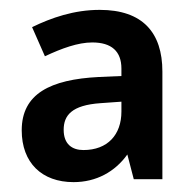

<svg xmlns="http://www.w3.org/2000/svg" viewBox="-20 -742 394 389"><path d="M182 -722C130 -722 84 -706 45 -687L71 -628C105 -644 138 -656 167 -656C206 -656 226 -638 226 -603V-588L180 -586C82 -581 24 -552 24 -478C24 -412 65 -373 129 -373C175 -373 213 -394 238 -429L251 -379H309V-597C309 -676 269 -722 182 -722ZM184 -533 226 -536V-516C226 -469 198 -438 149 -438C126 -438 109 -450 109 -479C109 -508 125 -529 184 -533Z"/></svg>

Font: Noto Sans Gurmukhi SemiCondensed SemiBold
Style: Regular
Weight: 600
Width: 4
Designer: Jelle Bosma - Monotype Design Team
Foundry: Monotype Imaging Inc.
Version: Version 2.004